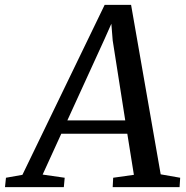

<svg xmlns="http://www.w3.org/2000/svg" viewBox="-86 -768 764 788"><path d="M-65.5 0 -61.5 -38.5 6 -50.5 343.5 -748H452L573.5 -52.5L653.5 -38.5L651 0H376.5L378.5 -38.5L463.5 -50.5L436.5 -219H165.5L89 -51.5L179.5 -38.5L176 0ZM190.5 -274H428L376.5 -602L371 -670.5L343 -607.5Z"/></svg>

Font: Merriweather 24pt
Style: Italic
Weight: 400
Italic angle: -7.8°
Designer: Eben Sorkin
Foundry: Eben Sorkin
Version: Version 2.101